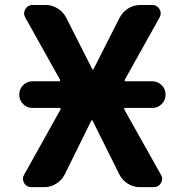

<svg xmlns="http://www.w3.org/2000/svg" viewBox="-20 -775 738 774"><path d="M111.3 -339.8Q88.9 -339.8 73.2 -355.5Q57.6 -371.1 57.6 -393.6Q57.6 -416 73.2 -431.6Q88.9 -447.3 111.3 -447.3H218.8Q220.7 -447.3 222.2 -449.2Q223.6 -451.2 221.7 -454.1L82 -704.1Q77.1 -712.9 77.1 -720.7Q77.1 -729.5 82 -738.3Q91.8 -754.9 111.3 -754.9H164.1Q190.4 -754.9 212.9 -740.7Q235.4 -726.6 247.1 -703.1L351.6 -497.1Q352.5 -495.1 354.5 -495.1Q356.4 -495.1 357.4 -497.1L461.9 -703.1Q474.6 -727.5 497.1 -741.2Q519.5 -754.9 545.9 -754.9H593.8Q613.3 -754.9 623 -738.3Q627.9 -729.5 627.9 -720.7Q627.9 -712.9 623 -704.1L483.4 -454.1Q481.4 -451.2 482.9 -449.2Q484.4 -447.3 486.3 -447.3H593.8Q616.2 -447.3 631.8 -431.6Q647.5 -416 647.5 -393.6Q647.5 -371.1 631.8 -355.5Q616.2 -339.8 593.8 -339.8H484.4Q482.4 -339.8 481 -337.9Q479.5 -335.9 481.4 -333L628.9 -70.3Q633.8 -62.5 633.8 -53.7Q633.8 -45.9 628.9 -37.1Q619.1 -20.5 599.6 -20.5H543.9Q517.6 -20.5 495.1 -34.7Q472.7 -48.8 460.9 -72.3L353.5 -288.1Q352.5 -290 350.6 -290Q348.6 -290 347.7 -288.1L241.2 -72.3Q229.5 -48.8 207 -34.7Q184.6 -20.5 158.2 -20.5H106.4Q86.9 -20.5 77.1 -37.1Q72.3 -45.9 72.3 -54.7Q72.3 -62.5 77.1 -70.3L223.6 -333Q225.6 -335.9 224.1 -337.9Q222.7 -339.8 220.7 -339.8Z"/></svg>

Font: Gen Jyuu Gothic Bold
Style: Bold
Weight: 700
Designer: [Source Han Sans]
Ryoko NISHIZUKA  (kana & ideographs); Paul D. Hunt (Latin, Greek & Cyrillic); Wenlong ZHANG  (bopomofo
Version: Version 1.002.20150607